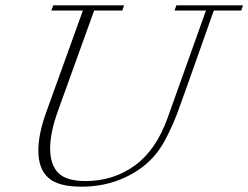

<svg xmlns="http://www.w3.org/2000/svg" viewBox="-20 -683 926 716"><path d="M283.7 13.2Q196.8 13.2 159.9 -20.3Q123 -53.7 123 -121.1Q123 -183.1 151.9 -263.2L289.1 -643.6H171.4L178.7 -663.1H442.9L436 -643.6H331.1L196.3 -270Q167 -189 167 -129.4Q167 -69.3 197 -38.6Q227.1 -7.8 298.8 -7.8Q402.3 -7.8 482.2 -65.4Q562 -123 605 -243.2L748 -643.6H630.9L637.7 -663.1H886.2L879.4 -643.6H777.3L675.3 -355.5Q651.9 -289.1 639.6 -256.6Q627.4 -224.1 606.4 -181.4Q585.4 -138.7 564 -111.8Q517.6 -53.7 444.3 -20.3Q371.1 13.2 283.7 13.2Z"/></svg>

Font: Elstob ExtraLight
Style: Italic
Weight: 200
Italic angle: -20°
Designer: Peter S. Baker
Version: Version 1.015